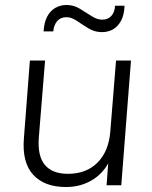

<svg xmlns="http://www.w3.org/2000/svg" viewBox="-20 -744 609 771"><path d="M245 7Q158 7 113 -42.5Q68 -92 76 -189L100 -501H161L136 -193Q130 -118 160 -82Q190 -46 253 -46Q327 -46 372 -91.5Q417 -137 423 -217L446 -501H506L467 0H408L416 -108L429 -120Q407 -59 358 -26Q309 7 245 7ZM155 -618Q157 -653 169 -676.5Q181 -700 201.5 -712Q222 -724 247 -724Q276 -724 300.5 -709Q325 -694 347.5 -679.5Q370 -665 390 -665Q414 -665 427.5 -680.5Q441 -696 442 -721H480Q479 -685 466.5 -661.5Q454 -638 434.5 -626.5Q415 -615 389 -615Q360 -615 335.5 -630Q311 -645 289 -660Q267 -675 247 -675Q223 -675 209.5 -659Q196 -643 194 -618Z"/></svg>

Font: Muli Light
Style: Italic
Weight: 300
Italic angle: -4.541°
Designer: Vernon Adams
Foundry: Vernon Adams
Version: Version 2.100; ttfautohint (v1.8.1.43-b0c9)